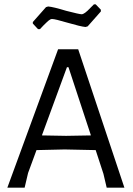

<svg xmlns="http://www.w3.org/2000/svg" viewBox="-20 -869 618 889"><path d="M474 0H556L342 -641H249L14 0H94L110 -68L149 -174L279 -177L423 -174L459 -64ZM297 -558 401 -242 286 -240 174 -242 290 -558ZM447 -816V-824L423 -849H415L398 -832C380 -812.7 366.7 -803 358 -803C351.3 -803 327.3 -808.3 286 -819C246.7 -831 219 -837.7 203 -839L193 -836L132 -767V-760L156 -734H165L181 -751C192.3 -762.3 200.7 -770.2 206 -774.5C211.3 -778.8 216.3 -781 221 -781C230.3 -781 254 -775.3 292 -764C333.3 -752 361.3 -745.3 376 -744L386 -747Z"/></svg>

Font: Alegreya Sans
Style: Regular
Weight: 400
Designer: Juan Pablo del Peral
Foundry: Huerta Tipografica
Version: Version 1.000;PS 001.000;hotconv 1.0.70;makeotf.lib2.5.58329